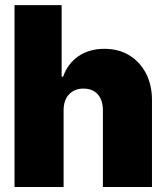

<svg xmlns="http://www.w3.org/2000/svg" viewBox="-20 -748 666 768"><path d="M234.4 -306.6V0H38.1V-727.5H226.6V-441.4H232.4Q251 -493.7 293.9 -523.2Q336.9 -552.7 397.5 -552.7Q455.1 -552.7 497.8 -526.4Q540.5 -500 564.2 -453.9Q587.9 -407.7 587.9 -347.7V0H391.6V-306.6Q391.6 -347.2 371.3 -370.4Q351.1 -393.6 313.5 -393.6Q277.8 -393.6 256.1 -370.4Q234.4 -347.2 234.4 -306.6Z"/></svg>

Font: Inter Tight Black
Style: Regular
Weight: 900
Designer: Rasmus Andersson
Foundry: rsms
Version: Version 3.004; ttfautohint (v1.8.4.7-5d5b)